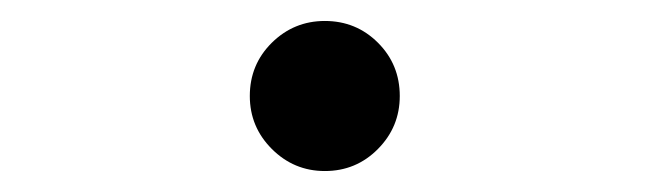

<svg xmlns="http://www.w3.org/2000/svg" viewBox="-20 -155 626 185"><path d="M293 9.8Q263.2 9.8 241.9 -11.5Q220.7 -32.7 220.7 -62.5Q220.7 -92.8 241.9 -113.8Q263.2 -134.8 293 -134.8Q323.2 -134.8 344.2 -113.8Q365.2 -92.8 365.2 -62.5Q365.2 -32.7 344.2 -11.5Q323.2 9.8 293 9.8Z"/></svg>

Font: Cascadia Code
Style: Regular
Weight: 400
Designer: Aaron Bell
Foundry: Saja Typeworks
Version: Version 2404.023